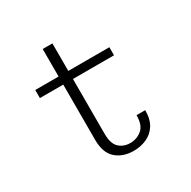

<svg xmlns="http://www.w3.org/2000/svg" viewBox="-151 -803 952 958"><g transform="rotate(-30 325.0 -324.0)"><path d="M214.5 -135.5V-453.5H80V-500H214.5V-658.5H270.5V-500H507V-453.5H270.5V-137Q270.5 -80.5 296 -57Q321.5 -33.5 359.5 -33.5Q397 -33.5 426 -57.2Q455 -81 455 -138.5H505Q505 -85.5 483.8 -53Q462.5 -20.5 428.5 -5.8Q394.5 9 355 9Q293.5 9 254 -25.5Q214.5 -60 214.5 -135.5Z"/></g></svg>

Font: Trispace ExtraLight
Style: Regular
Weight: 200
Designer: Tyler Finck
Foundry: Etcetera Type Company
Version: Version 1.210; ttfautohint (v1.8.3)